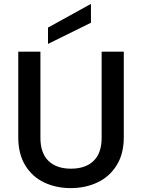

<svg xmlns="http://www.w3.org/2000/svg" viewBox="-20 -961 730 988"><path d="M188 -695V-252Q188 -173 229.5 -133Q271 -93 345 -93Q420 -93 461.5 -133Q503 -173 503 -252V-695H617V-254Q617 -169 580 -110Q543 -51 481 -22Q419 7 344 7Q269 7 207.5 -22Q146 -51 110 -110Q74 -169 74 -254V-695ZM448 -844 227 -735V-819L448 -941Z"/></svg>

Font: MSTAGE Medium
Style: Regular
Weight: 500
Designer: Ninad Kale (Devanagari), Jonny Pinhorn (Latin)
Foundry: Indian Type Foundry
Version: 4.004